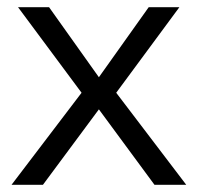

<svg xmlns="http://www.w3.org/2000/svg" viewBox="-20 -512 548 532"><path d="M99 0H12L206 -255L30 -492H116L254 -298L392 -492H477L302 -255L496 0H408L254 -209Z"/></svg>

Font: Wix Madefor Display
Style: Regular
Weight: 400
Designer: Dalton Maag Ltd
Foundry: Dalton Maag Ltd
Version: Version 3.100